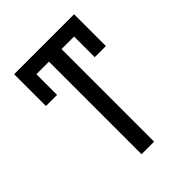

<svg xmlns="http://www.w3.org/2000/svg" viewBox="-206 -840 952 952"><g transform="rotate(-45 270.0 -363.5)"><path d="M313.9 0H225.9V-649.1H137.8V-504.3H59.7V-727.3H480.1V-504.3H402V-649.1H313.9Z"/></g></svg>

Font: Linik Sans
Style: Regular
Weight: 400
Designer: Rasmus Andersson (font), Marc Monis (original base), Kil Hyung-jin (Pretendard portions), Cristiano Sobral (main changes
Foundry: rsms
Version: Version 3.018;May 31, 2022;FontCreator 14.0.0.2814 64-bit; t